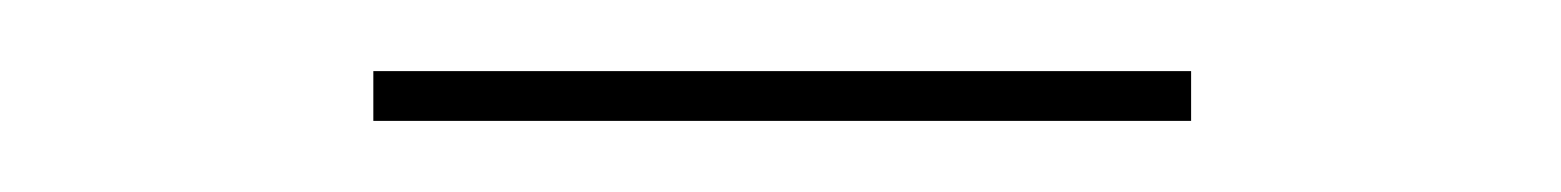

<svg xmlns="http://www.w3.org/2000/svg" viewBox="-20 -526 439 54"><path d="M315 -492V-506H85V-492Z"/></svg>

Font: Josefin Slab Thin Thin
Style: Regular
Weight: 250
Version: Version 2.000